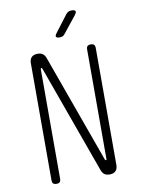

<svg xmlns="http://www.w3.org/2000/svg" viewBox="-102 -1018 804 1096"><g transform="rotate(-10 300.0 -470.0)"><path d="M110 -693Q110 -716 122 -728Q134 -740 157 -740Q175 -740 186.5 -732Q198 -724 204 -707L430 -80Q431 -77 432.5 -75.5Q434 -74 436 -74Q438 -74 439 -75.5Q440 -77 440 -80V-715Q440 -728 446 -734Q452 -740 465 -740Q478 -740 484 -734Q490 -728 490 -715V-37Q490 -14 478 -2Q466 10 443 10Q425 10 413.5 2Q402 -6 396 -23L170 -650Q169 -653 167.5 -654.5Q166 -656 164 -656Q162 -656 161 -654.5Q160 -653 160 -650V-15Q160 -2 154 4Q148 10 135 10Q122 10 116 4Q110 -2 110 -15ZM299 -810Q281 -810 277.5 -817Q274 -824 285 -838L358 -934Q364 -942 372 -946Q380 -950 390 -950Q410 -950 413 -942.5Q416 -935 404 -919L328 -824Q323 -817 315.5 -813.5Q308 -810 299 -810Z"/></g></svg>

Font: Maple Mono Thin
Style: Regular
Weight: 250
Monospace: yes
Designer: subframe7536
Version: Version 7.000